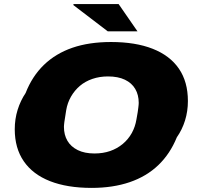

<svg xmlns="http://www.w3.org/2000/svg" viewBox="-20 -905 961 937"><path d="M427 12Q308 12 224 -21Q140 -54 96 -118Q52 -182 52 -274Q52 -324 66 -369Q80 -414 105 -451Q137 -533 194.5 -588.5Q252 -644 333.5 -672Q415 -700 522 -700Q641 -700 725 -667Q809 -634 853 -570Q897 -506 897 -412Q897 -362 883 -317Q869 -272 843 -235Q810 -154 752.5 -99Q695 -44 613 -16Q531 12 427 12ZM441 -156Q483 -156 517.5 -168Q552 -180 579 -202.5Q606 -225 623 -255.5Q640 -286 646 -323Q650 -344 652 -357.5Q654 -371 655 -379.5Q656 -388 656.5 -393.5Q657 -399 657 -403Q657 -442 640 -471Q623 -500 589.5 -516Q556 -532 507 -532Q466 -532 431 -520Q396 -508 370 -486Q344 -464 326.5 -433.5Q309 -403 303 -367Q300 -345 297.5 -331.5Q295 -318 294 -309Q293 -300 292.5 -295Q292 -290 292 -286Q292 -247 309 -218Q326 -189 359.5 -172.5Q393 -156 441 -156ZM506 -752 337 -881 340 -885H559L651 -752Z"/></svg>

Font: Archivo SemiExpanded Black
Style: Italic
Weight: 900
Width: 6
Italic angle: -10°
Designer: Hector Gatti
Foundry: Omnibus-Type
Version: Version 2.001